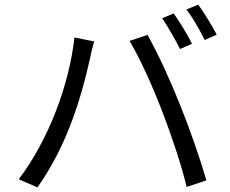

<svg xmlns="http://www.w3.org/2000/svg" viewBox="-20 -803 996 830"><path d="M730.8 -745 681.1 -724.1C706 -687.1 739 -630 758.2 -590.9L810 -614C790.8 -653.1 755 -710.9 730.8 -745ZM837 -783 785.9 -762.1C813.9 -726.2 844.1 -671.9 865.1 -630L916.9 -653.1C898.8 -688.2 861.9 -748.9 837 -783ZM61.1 -28.1 142 7.1C262.1 -164.1 324.9 -351.9 370 -554C373.9 -576 381 -603 387.1 -623.9L301.8 -641C278.8 -432.9 188.2 -196 61.1 -28.1ZM786.9 5 872.2 -23.1C815 -219.1 717 -473 617.9 -652L540.1 -626.1C634.2 -467 742.9 -176.1 786.9 5Z"/></svg>

Font: Karasuma Gothic
Style: Regular
Weight: 400
Designer: Rasmus Andersson, Ryoko Nishizuka
Foundry: Genbu
Version: Version 1.00